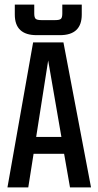

<svg xmlns="http://www.w3.org/2000/svg" viewBox="-20 -809 425 829"><path d="M238.8 -657.2H138.2Q43.9 -657.2 43.9 -746.1V-789.1H127.9V-751Q127.9 -733.4 134 -727.8Q140.1 -722.2 158.2 -722.2H219.2Q237.3 -722.2 243.2 -727.8Q249 -733.4 249 -751V-789.1H333V-746.1Q333 -657.2 238.8 -657.2ZM136.2 -217.8H245.1L188 -547.9ZM282.2 0 256.8 -145H125L102.1 0H12.2L123 -626H253.9L373 0Z"/></svg>

Font: Teko
Style: Regular
Weight: 400
Designer: Manushi Parikh, Jonny Pinhorn
Foundry: Indian Type Foundry
Version: Version 2.000;PS 1.0;hotconv 1.0.79;makeotf.lib2.5.61930